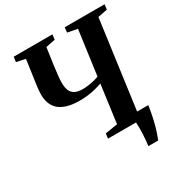

<svg xmlns="http://www.w3.org/2000/svg" viewBox="-206 -891 1141 1208"><g transform="rotate(-30 364.0 -287.5)"><path d="M521 168Q523.5 151 525.2 130.2Q527 109.5 528.2 87.2Q529.5 65 529.5 42.5Q529.5 20 528 0L490.5 -56H649.5Q641 0 631.2 42Q621.5 84 611.5 114.5Q601.5 145 592 168ZM324.5 0 329 -35.5 419 -50 456 -324.5Q432.5 -316 405.2 -309.2Q378 -302.5 349.5 -299Q321 -295.5 293.5 -295.5Q236.5 -295.5 198.2 -307.8Q160 -320 138.2 -341.2Q116.5 -362.5 107.2 -390.5Q98 -418.5 98 -449.5Q98 -464.5 99.5 -479.8Q101 -495 102.5 -508L128.5 -693L63.5 -706.5L68.5 -743H349.5L345 -706.5L277 -693L260 -573.5Q255.5 -538 251.8 -506.2Q248 -474.5 248 -449.5Q248 -415.5 257.2 -393.2Q266.5 -371 287.8 -360Q309 -349 345 -349Q363 -349 384.5 -352Q406 -355 426.5 -360Q447 -365 462.5 -371L506.5 -693L435 -706.5L439 -743H728.5L724 -706.5L655 -693L567.5 -50L636.5 -35.5L632.5 0Z"/></g></svg>

Font: Merriweather 72pt
Style: Bold Italic
Weight: 700
Italic angle: -7.8°
Version: Version 2.101